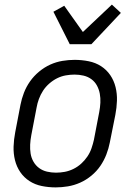

<svg xmlns="http://www.w3.org/2000/svg" viewBox="-20 -802 590 834"><path d="M222 12Q191 12 161.5 6Q132 0 108 -15.5Q84 -31 68 -54.5Q52 -78 45 -106.5Q38 -135 39 -165.5Q40 -196 46 -227L69 -347Q74 -373 84 -399Q94 -425 110.5 -448.5Q127 -472 150 -491Q173 -510 198.5 -521.5Q224 -533 251 -537.5Q278 -542 304 -542Q335 -542 365 -536Q395 -530 419 -514.5Q443 -499 459 -475.5Q475 -452 482 -423.5Q489 -395 488 -364.5Q487 -334 481 -303L457 -183Q452 -157 442 -131Q432 -105 416 -81.5Q400 -58 377 -39Q354 -20 328 -8.5Q302 3 275 7.5Q248 12 222 12ZM223 -52Q242 -52 261 -55.5Q280 -59 298.5 -68Q317 -77 332.5 -91Q348 -105 359.5 -122Q371 -139 377.5 -158Q384 -177 388 -195L411 -315Q415 -336 416 -356Q417 -376 413.5 -395Q410 -414 401 -430.5Q392 -447 377 -458Q362 -469 343 -473.5Q324 -478 304 -478Q285 -478 265.5 -474.5Q246 -471 228 -462Q210 -453 194 -439Q178 -425 167 -408Q156 -391 149 -372Q142 -353 139 -335L116 -215Q112 -194 111 -174Q110 -154 113 -135Q116 -116 125.5 -99.5Q135 -83 150 -72Q165 -61 184 -56.5Q203 -52 223 -52ZM283 -610 212 -751 259 -777 340 -663 466 -782 505 -746 377 -610Z"/></svg>

Font: Lode
Style: Italic
Weight: 400
Italic angle: -11°
Monospace: yes
Designer: Belleve Invis
Foundry: Belleve Invis
Version: Version 29.2.0; ttfautohint (v1.8.3)